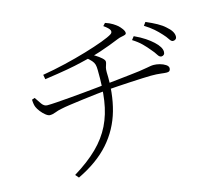

<svg xmlns="http://www.w3.org/2000/svg" viewBox="-112 -899 1225 1090"><g transform="rotate(-15 500.0 -354.0)"><path d="M805 -543Q789 -563 768 -584Q747 -605 715 -625L730 -644Q767 -627 793 -609.5Q819 -592 836 -576Q873 -542 873 -514Q873 -503 867 -497.5Q861 -492 853 -492Q841 -492 831.5 -508Q822 -524 805 -543ZM892 -610Q874 -630 853.5 -648Q833 -666 801 -686L815 -705Q852 -689 879 -674Q906 -659 923 -643Q961 -611 961 -582Q961 -571 955 -565.5Q949 -560 939 -560Q929 -560 919 -576Q909 -592 892 -610ZM592 -759Q617 -751 634.5 -740Q652 -729 661 -721Q670 -713 680.5 -699Q691 -685 691 -674Q691 -667 683 -664Q675 -661 663 -659Q651 -657 639 -652Q612 -641 583 -630Q554 -619 523.5 -609Q493 -599 461 -591Q431 -584 398.5 -576Q366 -568 316 -559Q266 -550 182 -538L177 -565Q243 -576 310.5 -592Q378 -608 438.5 -626Q499 -644 543.5 -660.5Q588 -677 606 -689Q617 -697 613 -709.5Q609 -722 578 -744ZM205 31Q290 -21 345 -75Q400 -129 431 -192Q462 -255 473.5 -333Q485 -411 483 -511Q483 -531 479.5 -543.5Q476 -556 465.5 -568Q455 -580 434 -597L457 -611Q472 -605 491.5 -593Q511 -581 525.5 -568Q540 -555 540 -546Q540 -538 537 -530.5Q534 -523 531.5 -513Q529 -503 529 -486Q534 -363 505.5 -262Q477 -161 408 -83Q339 -5 222 51ZM79 -445 96 -451Q110 -429 123.5 -410.5Q137 -392 155 -392Q175 -392 210.5 -394.5Q246 -397 288 -400.5Q330 -404 372 -408Q414 -412 448.5 -415.5Q483 -419 502 -421Q536 -425 577 -429Q618 -433 654 -437.5Q690 -442 709 -444Q741 -449 755.5 -451.5Q770 -454 778 -455.5Q786 -457 797 -457Q813 -457 832 -452Q851 -447 865.5 -437.5Q880 -428 880 -416Q880 -409 876 -402.5Q872 -396 857 -396Q847 -396 824 -399Q801 -402 766 -402Q750 -402 717 -400.5Q684 -399 645 -397Q606 -395 569 -392.5Q532 -390 506 -388Q481 -386 441.5 -381.5Q402 -377 359 -371.5Q316 -366 280.5 -361Q245 -356 228 -352Q206 -348 189 -341Q172 -334 155 -334Q145 -334 130.5 -345.5Q116 -357 104 -372.5Q92 -388 87 -400Q80 -415 79 -445Z"/></g></svg>

Font: Early Summer Mincho VF
Style: Regular
Weight: 250
Designer: GuiWonder
Version: Version 1.002